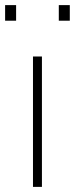

<svg xmlns="http://www.w3.org/2000/svg" viewBox="-29 -731 293 751"><path d="M100 0V-510H135V0ZM-9 -650V-711H34V-650ZM201 -650V-711H244V-650Z"/></svg>

Font: Saira Thin
Style: Regular
Weight: 100
Designer: Hector Gatti with collaboration of the Omnibus-Type team
Foundry: Omnibus-Type
Version: Version 1.101